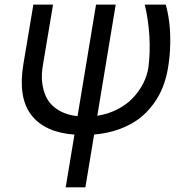

<svg xmlns="http://www.w3.org/2000/svg" viewBox="-20 -565 787 818"><path d="M122.2 -545.5H206L163.4 -291.2Q155.5 -247.2 159.8 -212.7Q164.1 -178.3 176.1 -153.1Q188.2 -127.8 209 -110.3Q229.8 -92.7 254.8 -83.1Q279.8 -73.5 310.4 -70L389.2 -545.5H473L394.5 -71.7Q441.8 -79.2 481.4 -99.8Q521 -120.4 547.4 -149Q573.9 -177.6 590.4 -210.2Q606.9 -242.9 612.2 -277Q620.7 -343.4 616.3 -413.4Q611.9 -483.3 596.6 -545.5H686.1Q695.3 -513.8 700.6 -473.4Q706 -432.9 705.3 -380.3Q704.5 -327.8 696 -277Q688.9 -233.7 674 -195.1Q659.1 -156.6 633 -121.1Q606.9 -85.6 572.1 -59.1Q537.3 -32.7 488.5 -14.7Q439.6 3.2 381 8.2L343.8 233H259.9L297.2 8.5Q170.8 -0.7 113.5 -74.9Q56.1 -149.1 79.5 -291.2Z"/></svg>

Font: Karasuma Gothic
Style: Italic
Weight: 400
Italic angle: -9.39999°
Designer: Rasmus Andersson / Ryoko Nishizuka
Foundry: Genbu
Version: Version 1.00